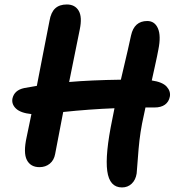

<svg xmlns="http://www.w3.org/2000/svg" viewBox="-20 -781 773 850"><path d="M154.8 -41Q115.2 -41 98.9 -72.8Q82.5 -104.5 98.1 -174.8Q103 -199.7 119.1 -275.9Q71.3 -280.8 50.8 -300.3Q30.3 -319.8 35.2 -345.2Q43.5 -381.8 86.9 -391.1Q96.7 -392.6 115 -396Q133.3 -399.4 143.1 -400.9Q150.9 -439.5 169.7 -538.3Q188.5 -637.2 199.2 -689Q205.6 -726.6 224.4 -743.9Q243.2 -761.2 275.9 -761.2Q312 -761.2 328.4 -733.4Q344.7 -705.6 333 -649.9Q323.2 -603 306.6 -519.5Q290 -436 286.1 -418Q381.3 -426.3 515.1 -428.2Q553.7 -591.3 560.1 -624Q574.2 -688 631.8 -688Q665 -688 679.2 -655.3Q693.4 -622.6 681.2 -562Q676.8 -537.1 665.8 -487.8Q654.8 -438.5 651.9 -424.8Q699.2 -418 717.8 -397.5Q736.3 -377 731.9 -353Q727.5 -330.1 710.2 -317.6Q692.9 -305.2 664.1 -305.2H624Q618.7 -278.3 608.9 -233.9Q601.6 -195.3 597.4 -159.4Q593.3 -123.5 590.1 -77.6Q586.9 -31.7 585 -13.2Q580.6 15.6 563 32.2Q545.4 48.8 520 48.8Q464.8 48.8 454.8 -23.9Q444.8 -96.7 477.1 -252.9Q483.4 -287.1 486.8 -301.8Q375 -297.4 259.8 -285.2Q229 -122.6 224.1 -99.1Q219.2 -71.8 200.4 -56.4Q181.6 -41 154.8 -41Z"/></svg>

Font: Shantell Sans Irregular Bouncy
Style: Italic
Weight: 600
Italic angle: -11.31°
Designer: Stephen Nixon, Anya Danilova, Shantell Martin
Foundry: Arrow Type
Version: Version 1.006;[9816181b4]